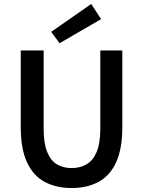

<svg xmlns="http://www.w3.org/2000/svg" viewBox="-20 -926 714 958"><path d="M337.4 12.2Q260.7 12.2 203.6 -18.1Q146.5 -48.3 115 -115.5Q83.5 -182.6 83.5 -293V-674.3H197.8V-284.7Q197.8 -210.4 215.6 -167.2Q233.4 -124 264.6 -105.7Q295.9 -87.4 337.4 -87.4Q378.9 -87.4 411.1 -105.7Q443.4 -124 461.9 -167.2Q480.5 -210.4 480.5 -284.7V-674.3H590.3V-293Q590.3 -182.6 559.1 -115.5Q527.8 -48.3 470.9 -18.1Q414.1 12.2 337.4 12.2ZM277.3 -710.4 235.4 -767.1 435.1 -906.2 484.4 -830.6Z"/></svg>

Font: Akatab
Style: Bold
Weight: 700
Designer: SIL Global
Foundry: SIL Global
Version: Version 4.100